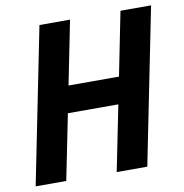

<svg xmlns="http://www.w3.org/2000/svg" viewBox="-79 -773 811 847"><g transform="rotate(-10 326.5 -349.0)"><path d="M376 0 435 -293H209L150 0H13L153 -698H290L233 -413H459L516 -698H653L513 0Z"/></g></svg>

Font: IBM Plex Sans Condensed
Style: Bold Italic
Weight: 700
Width: 3
Italic angle: -11.31°
Designer: Mike Abbink, Paul van der Laan, Pieter van Rosmalen
Foundry: Bold Monday
Version: Version 3.201